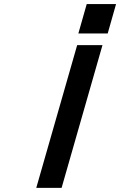

<svg xmlns="http://www.w3.org/2000/svg" viewBox="-20 -913 584 933"><path d="M401.4 -893.1H543.9L503.4 -750.5H360.8ZM355 -693.8H478L279.3 0H156.2Z"/></svg>

Font: Cantarell
Style: Bold Italic
Weight: 700
Italic angle: -16°
Designer: Dave Crossland
Version: Version 1.004